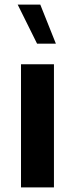

<svg xmlns="http://www.w3.org/2000/svg" viewBox="-20 -811 324 831"><path d="M221.9 -621.9 154.4 -791H56.6L140.5 -621.9ZM70.9 -532.8V0H213.5V-532.8Z"/></svg>

Font: Estedad-FD VF
Style: Regular
Weight: 100
Designer: Amin Abedi
Version: Version 7.3